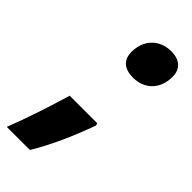

<svg xmlns="http://www.w3.org/2000/svg" viewBox="-283 -606 788 788"><g transform="rotate(45 110.5 -212.5)"><path d="M166 -373C227 -373 278 -414 278 -491C278 -536 248 -561 201 -561C129 -561 86 -510 86 -444C86 -396 115 -373 166 -373ZM-58 136H76C121 62 162 -30 197 -127L194 -137H34C7 -46 -24 49 -58 136Z"/></g></svg>

Font: Noto Sans Condensed Black
Style: Italic
Weight: 900
Width: 3
Italic angle: -12°
Designer: Monotype Design Team
Foundry: Monotype Imaging Inc.
Version: Version 2.013